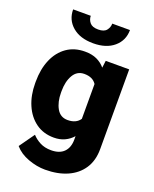

<svg xmlns="http://www.w3.org/2000/svg" viewBox="-172 -846 921 1149"><g transform="rotate(20 288.0 -271.5)"><path d="M27.3 -257.8V-268.1Q27.3 -348.6 53.5 -409.4Q79.6 -470.2 128.2 -504.2Q176.8 -538.1 243.7 -538.1Q288.6 -538.1 319.8 -523.4Q351.1 -508.8 372.6 -482.9L378.4 -528.3H527.8V-20.5Q527.8 52.7 494.1 103.8Q460.4 154.8 400.1 181.4Q339.8 208 259.3 208Q206.1 208 150.9 187.7Q95.7 167.5 63 128.9L131.8 32.2Q151.9 54.7 182.1 70.6Q212.4 86.4 253.4 86.4Q306.6 86.4 334.7 58.1Q362.8 29.8 362.8 -21.5V-43Q340.8 -18.1 311 -4.2Q281.2 9.8 242.7 9.8Q176.3 9.8 127.9 -25.1Q79.6 -60.1 53.5 -120.6Q27.3 -181.2 27.3 -257.8ZM191.9 -268.1V-257.8Q191.9 -198.7 214.8 -158Q237.8 -117.2 284.7 -117.2Q338.4 -117.2 362.8 -153.3V-375Q339.4 -411.1 285.6 -411.1Q239.7 -411.1 215.8 -370.4Q191.9 -329.6 191.9 -268.1ZM338.9 -751H451.7Q451.7 -684.6 402.8 -642.8Q354 -601.1 271 -601.1Q187.5 -601.1 138.7 -642.8Q89.8 -684.6 89.8 -751H202.1Q202.1 -727.1 217.8 -708Q233.4 -689 271 -689Q308.6 -689 323.7 -708Q338.9 -727.1 338.9 -751Z"/></g></svg>

Font: Vazirmatn RD UI FD Black
Style: Regular
Weight: 900
Designer: Saber Rastikerdar
Foundry: Saber Rastikerdar
Version: Version 33.003